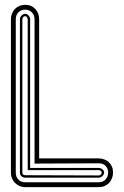

<svg xmlns="http://www.w3.org/2000/svg" viewBox="-20 -770 511 790"><path d="M141.1 -118.2H386.5Q398.7 -118.2 409.4 -114Q420.2 -109.9 428.1 -102.3Q436 -94.7 440.6 -84.1Q445.1 -73.5 445.1 -60.5Q445.1 -47.4 440.7 -36.3Q436.3 -25.1 428.5 -17.1Q420.7 -9 409.9 -4.5Q399.2 0 386.5 0H84Q71.5 0 60.8 -4.5Q50 -9 42.1 -17.1Q34.2 -25.1 29.5 -35.9Q24.9 -46.6 24.9 -59.1V-691.2Q24.9 -703.9 29.4 -714.7Q33.9 -725.6 41.7 -733.5Q49.6 -741.5 60.4 -745.8Q71.3 -750.2 84 -750.2Q96.7 -750.2 107.2 -745.7Q117.7 -741.2 125.2 -733.2Q132.8 -725.1 137 -714.4Q141.1 -703.6 141.1 -691.2ZM122.1 -96.9V-691.2Q122.1 -699.5 119.3 -706.5Q116.5 -713.6 111.3 -718.9Q106.2 -724.1 99.2 -727.2Q92.3 -730.2 84 -730.2Q75.4 -730.2 68.2 -727.4Q61 -724.6 55.9 -719.5Q50.8 -714.4 47.9 -707.2Q44.9 -700 44.9 -691.2V-59.1Q44.9 -50.3 47.9 -43.1Q50.8 -35.9 55.9 -30.8Q61 -25.6 68.2 -22.8Q75.4 -20 84 -20H386.5Q395 -20 402.1 -23.1Q409.2 -26.1 414.3 -31.5Q419.4 -36.9 422.2 -44.3Q425 -51.8 425 -60.5Q425 -68.8 422.1 -75.8Q419.2 -82.8 414.1 -87.8Q408.9 -92.8 402 -95.5Q395 -98.1 386.7 -98.1ZM386.2 -79.1Q389.9 -79.1 393.9 -77.6Q397.9 -76.2 401.1 -73.6Q404.3 -71 406.4 -67.7Q408.4 -64.5 408.4 -60.5Q408.4 -56.4 406.5 -52.5Q404.5 -48.6 401.5 -45.7Q398.4 -42.7 394.4 -40.9Q390.4 -39.1 386.2 -39.1H84Q79.8 -39.1 75.9 -40.5Q72 -42 68.8 -44.6Q65.7 -47.1 63.8 -50.9Q62 -54.7 62 -59.1V-691.2Q62 -695.3 63.8 -699.2Q65.7 -703.1 68.8 -706.3Q72 -709.5 75.9 -711.3Q79.8 -713.1 84 -713.1Q87.6 -713.1 91.3 -711.1Q95 -709 97.8 -705.8Q100.6 -702.6 102.3 -698.7Q104 -694.8 104 -691.2V-79.1ZM94.7 -70.1V-70.3L94 -69.8V-691.2Q94 -695.1 90.9 -699.2Q87.9 -703.4 84 -703.4Q78.6 -703.4 75.3 -699.6Q72 -695.8 72 -691.2V-59.1Q72 -53.7 75.7 -51.4Q79.3 -49.1 84 -49.1L386.5 -48.1Q390.9 -48.1 394.7 -51.5Q398.4 -54.9 398.4 -60.5Q398.4 -64.2 394.3 -67.1Q390.1 -70.1 386.5 -70.1Z"/></svg>

Font: TafelwerkOT
Style: Regular
Weight: 400
Designer: Peter Wiegel
Foundry: Peter Wiegel, based on an original design named Oxford by Christine Lord, 1969
Version: Version 1.000